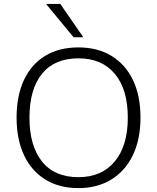

<svg xmlns="http://www.w3.org/2000/svg" viewBox="-20 -956 805 984"><path d="M65 -353Q65 -465 102.5 -545.5Q140 -626 211 -669.5Q282 -713 382 -713Q480 -713 551.5 -669.5Q623 -626 661.5 -545.5Q700 -465 700 -354Q700 -242 661 -161Q622 -80 550.5 -36Q479 8 382 8Q283 8 212 -36Q141 -80 103 -161Q65 -242 65 -353ZM131 -353Q131 -209 195 -128.5Q259 -48 382 -48Q501 -48 568 -128.5Q635 -209 635 -353Q635 -498 568.5 -577.5Q502 -657 382 -657Q259 -657 195 -577.5Q131 -498 131 -353ZM357 -765 216 -936H289L407 -765Z"/></svg>

Font: Mulish ExtraLight Light
Style: Regular
Weight: 300
Version: Version 3.603